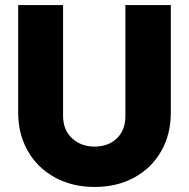

<svg xmlns="http://www.w3.org/2000/svg" viewBox="-20 -729 748 761"><path d="M52 -283V-709H230V-270Q230 -214 265.5 -181Q301 -148 355 -148Q409 -148 443 -180.5Q477 -213 477 -269V-709H657V-282Q657 -197 619 -130Q581 -63 512.5 -25.5Q444 12 355 12Q266 12 197 -26Q128 -64 90 -131Q52 -198 52 -283Z"/></svg>

Font: Outfit Extra Bold
Style: Regular
Weight: 800
Designer: Rodrigo Fuenzalida
Foundry: fragTYPE
Version: Version 1.000